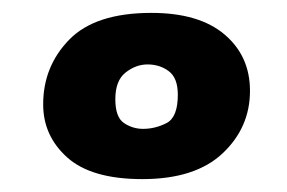

<svg xmlns="http://www.w3.org/2000/svg" viewBox="-20 -821 446 298"><path d="M201 -543Q122 -543 84.5 -576.5Q47 -610 47 -659Q47 -718 87.5 -759.5Q128 -801 215 -801Q289 -801 328.5 -767.5Q368 -734 368 -680Q368 -623 325.5 -583Q283 -543 201 -543ZM202 -621Q221 -621 238.5 -630Q256 -639 256 -674Q256 -700 242 -710.5Q228 -721 209 -721Q191 -721 175 -708.5Q159 -696 159 -667Q159 -639 172.5 -630Q186 -621 202 -621Z"/></svg>

Font: Literata 18pt Black
Style: Italic
Weight: 900
Italic angle: -2°
Designer: Latin by Veronika Burian and Jose Scaglione. Greek by Irene Vlachou. Cyrillic by Vera Evstafieva
Foundry: TypeTogether
Version: Version 3.103;gftools[0.9.29]